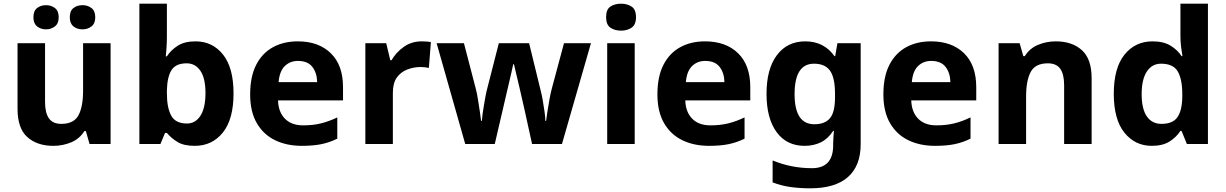

<svg xmlns="http://www.w3.org/2000/svg" viewBox="-20 -780 6641 1040"><path d="M579 -546V0H465L445 -70H437Q411 -28 365.5 -9Q320 10 269 10Q181 10 128 -37.5Q75 -85 75 -190V-546H224V-227Q224 -169 245 -139Q266 -109 312 -109Q380 -109 405 -155.5Q430 -202 430 -289V-546ZM161 -686Q161 -721 181 -736.5Q201 -752 229 -752Q257 -752 277.5 -736.5Q298 -721 298 -686Q298 -653 277.5 -637Q257 -621 229 -621Q201 -621 181 -637Q161 -653 161 -686ZM358 -686Q358 -721 378 -736.5Q398 -752 427 -752Q455 -752 475.5 -736.5Q496 -721 496 -686Q496 -653 475.5 -637Q455 -621 427 -621Q398 -621 378 -637Q358 -653 358 -686Z M884 -583Q884 -552 882 -522Q880 -492 878 -475H884Q906 -509 943 -532.5Q980 -556 1039 -556Q1131 -556 1188 -484.5Q1245 -413 1245 -274Q1245 -134 1187 -62Q1129 10 1035 10Q975 10 940.5 -11.5Q906 -33 884 -60H874L849 0H735V-760H884ZM991 -437Q933 -437 909.5 -401Q886 -365 884 -291V-275Q884 -196 907.5 -153.5Q931 -111 993 -111Q1039 -111 1066 -153.5Q1093 -196 1093 -276Q1093 -356 1065.5 -396.5Q1038 -437 991 -437Z M1593 -556Q1706 -556 1772 -491.5Q1838 -427 1838 -308V-236H1486Q1488 -173 1523.5 -137Q1559 -101 1622 -101Q1675 -101 1718 -111.5Q1761 -122 1807 -144V-29Q1767 -9 1722.5 0.5Q1678 10 1615 10Q1533 10 1470 -20.5Q1407 -51 1371 -113Q1335 -175 1335 -269Q1335 -365 1367.5 -428.5Q1400 -492 1458 -524Q1516 -556 1593 -556ZM1594 -450Q1551 -450 1522.5 -422Q1494 -394 1489 -335H1698Q1697 -385 1672 -417.5Q1647 -450 1594 -450Z M2264 -556Q2275 -556 2290 -555Q2305 -554 2314 -552L2303 -412Q2296 -414 2282.5 -415.5Q2269 -417 2259 -417Q2221 -417 2186 -403.5Q2151 -390 2129.5 -360Q2108 -330 2108 -278V0H1959V-546H2072L2094 -454H2101Q2125 -496 2167 -526Q2209 -556 2264 -556Z M2820 -191Q2816 -208 2808.5 -241.5Q2801 -275 2792 -313.5Q2783 -352 2775 -384.5Q2767 -417 2764 -432H2760Q2757 -417 2749.5 -384.5Q2742 -352 2733 -313.5Q2724 -275 2716 -241Q2708 -207 2704 -189L2660 0H2500L2345 -546H2493L2556 -304Q2563 -279 2568.5 -244Q2574 -209 2579 -176.5Q2584 -144 2586 -125H2590Q2591 -139 2594 -162.5Q2597 -186 2601.5 -211Q2606 -236 2609.5 -256.5Q2613 -277 2615 -284L2682 -546H2846L2910 -284Q2914 -270 2919.5 -239Q2925 -208 2929.5 -176Q2934 -144 2934 -125H2938Q2940 -142 2945 -174.5Q2950 -207 2956.5 -243Q2963 -279 2970 -304L3035 -546H3181L3024 0H2862Z M3344 -760Q3377 -760 3401 -744.5Q3425 -729 3425 -687Q3425 -646 3401 -630Q3377 -614 3344 -614Q3310 -614 3286.5 -630Q3263 -646 3263 -687Q3263 -729 3286.5 -744.5Q3310 -760 3344 -760ZM3418 -546V0H3269V-546Z M3799 -556Q3912 -556 3978 -491.5Q4044 -427 4044 -308V-236H3692Q3694 -173 3729.5 -137Q3765 -101 3828 -101Q3881 -101 3924 -111.5Q3967 -122 4013 -144V-29Q3973 -9 3928.5 0.5Q3884 10 3821 10Q3739 10 3676 -20.5Q3613 -51 3577 -113Q3541 -175 3541 -269Q3541 -365 3573.5 -428.5Q3606 -492 3664 -524Q3722 -556 3799 -556ZM3800 -450Q3757 -450 3728.5 -422Q3700 -394 3695 -335H3904Q3903 -385 3878 -417.5Q3853 -450 3800 -450Z M4342 -556Q4443 -556 4500 -476H4504L4516 -546H4642V1Q4642 118 4573 179Q4504 240 4369 240Q4311 240 4261.5 233Q4212 226 4165 208V89Q4266 131 4378 131Q4493 131 4493 7V-4Q4493 -21 4494.5 -39Q4496 -57 4497 -71H4493Q4465 -28 4426 -9Q4387 10 4338 10Q4241 10 4186.5 -64.5Q4132 -139 4132 -272Q4132 -406 4188 -481Q4244 -556 4342 -556ZM4389 -435Q4284 -435 4284 -270Q4284 -107 4391 -107Q4448 -107 4475.5 -139.5Q4503 -172 4503 -253V-271Q4503 -359 4476 -397Q4449 -435 4389 -435Z M5023 -556Q5136 -556 5202 -491.5Q5268 -427 5268 -308V-236H4916Q4918 -173 4953.5 -137Q4989 -101 5052 -101Q5105 -101 5148 -111.5Q5191 -122 5237 -144V-29Q5197 -9 5152.5 0.5Q5108 10 5045 10Q4963 10 4900 -20.5Q4837 -51 4801 -113Q4765 -175 4765 -269Q4765 -365 4797.5 -428.5Q4830 -492 4888 -524Q4946 -556 5023 -556ZM5024 -450Q4981 -450 4952.5 -422Q4924 -394 4919 -335H5128Q5127 -385 5102 -417.5Q5077 -450 5024 -450Z M5699 -556Q5787 -556 5840 -508.5Q5893 -461 5893 -356V0H5744V-319Q5744 -378 5723 -407.5Q5702 -437 5656 -437Q5588 -437 5563 -390.5Q5538 -344 5538 -257V0H5389V-546H5503L5523 -476H5531Q5557 -518 5602.5 -537Q5648 -556 5699 -556Z M6219 10Q6128 10 6070.5 -61.5Q6013 -133 6013 -272Q6013 -412 6071 -484Q6129 -556 6223 -556Q6282 -556 6320 -533Q6358 -510 6380 -476H6385Q6382 -492 6378 -522.5Q6374 -553 6374 -585V-760H6523V0H6409L6380 -71H6374Q6352 -37 6315 -13.5Q6278 10 6219 10ZM6271 -109Q6333 -109 6358 -145.5Q6383 -182 6384 -255V-271Q6384 -351 6359.5 -393Q6335 -435 6269 -435Q6220 -435 6192 -392.5Q6164 -350 6164 -270Q6164 -190 6192 -149.5Q6220 -109 6271 -109Z"/></svg>

Font: Noto Sans Vithkuqi
Style: Bold
Weight: 700
Version: Version 1.001; ttfautohint (v1.8.4.7-5d5b)